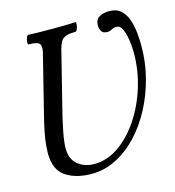

<svg xmlns="http://www.w3.org/2000/svg" viewBox="-104 -764 791 866"><g transform="rotate(-15 292.0 -331.5)"><path d="M219 13Q145 13 98 -19Q51 -51 51 -128Q51 -157 56 -191.5Q61 -226 71 -268L146 -569Q153 -595 146.5 -610Q140 -625 94 -625Q90 -625 90.5 -635.5Q91 -646 95 -656.5Q99 -667 104 -667Q127 -666 155.5 -665.5Q184 -665 214 -665Q239 -665 271 -665.5Q303 -666 324 -667Q328 -667 327 -656.5Q326 -646 322 -635.5Q318 -625 313 -625Q282 -625 266.5 -618.5Q251 -612 244 -599.5Q237 -587 232 -569L173 -333Q134 -183 134 -129Q134 -77 166 -52Q198 -27 241 -27Q302 -27 356 -64.5Q410 -102 452 -164.5Q494 -227 518.5 -305Q543 -383 543 -465Q543 -498 538 -528.5Q533 -559 523.5 -579Q514 -599 499 -599Q484 -599 474 -593Q464 -587 452 -587Q434 -587 426 -598Q418 -609 418 -627Q418 -654 437.5 -665Q457 -676 483 -676Q517 -676 537.5 -657.5Q558 -639 568 -609.5Q578 -580 581 -547Q584 -514 584 -486Q584 -412 565.5 -339.5Q547 -267 513.5 -203.5Q480 -140 434.5 -91.5Q389 -43 334 -15Q279 13 219 13Z"/></g></svg>

Font: Junicode Two Beta Condensed Medium
Style: Italic
Weight: 500
Width: 3
Italic angle: -9°
Version: Version 1.053; ttfautohint (v1.8.4)